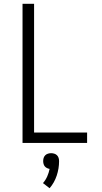

<svg xmlns="http://www.w3.org/2000/svg" viewBox="-20 -755 540 1014"><path d="M99 0V-735H160V-55H440V0ZM242 239 207 212Q221 196 229.5 176.5Q238 157 242 137Q235 136 228 132.5Q221 129 216.5 123.5Q212 118 210 110.5Q208 103 208 96Q208 87 210.5 79Q213 71 219 65Q225 59 233.5 56.5Q242 54 250 54Q258 54 266.5 56.5Q275 59 281 65Q287 71 289.5 79Q292 87 292 96Q292 135 279.5 172.5Q267 210 242 239Z"/></svg>

Font: Iosevka Light
Style: Regular
Weight: 300
Monospace: yes
Designer: Belleve Invis
Foundry: Belleve Invis
Version: Version 32.5.0; ttfautohint (v1.8.4)